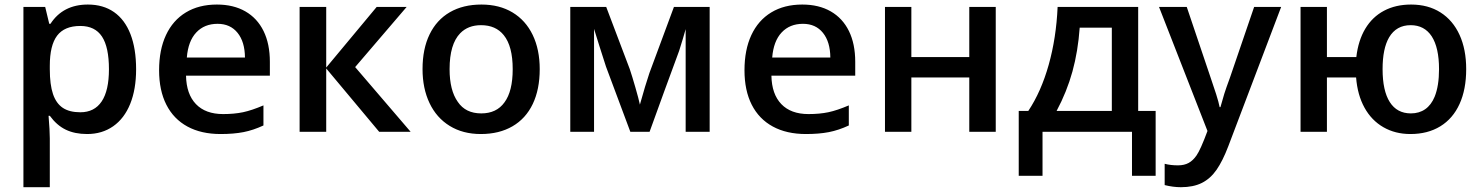

<svg xmlns="http://www.w3.org/2000/svg" viewBox="-20 -571 6424 832"><path d="M81.5 -541H175.8L193.4 -467.8H198.7Q252.9 -551.3 360.8 -551.3Q427.2 -551.3 474.1 -518.6Q521 -485.8 545.4 -422.9Q569.8 -359.9 569.8 -271Q569.8 -184.1 544.2 -120.8Q518.6 -57.6 470.5 -23.9Q422.4 9.8 357.4 9.8Q304.2 9.8 265.1 -9Q226.1 -27.8 195.8 -69.3H190.4Q195.8 -4.9 195.8 28.8V240.2H81.5ZM452.1 -271Q452.1 -366.7 421.9 -412.6Q391.6 -458.5 328.1 -458.5Q259.3 -458.5 227.5 -416.5Q195.8 -374.5 195.8 -286.1V-271Q195.8 -204.1 209.7 -163.3Q223.6 -122.6 252.4 -103.5Q281.2 -84.5 328.1 -84.5Q389.2 -84.5 420.7 -131.6Q452.1 -178.7 452.1 -271Z M669.4 -266.6Q669.4 -355 699.2 -418.9Q729 -482.9 785.4 -517.1Q841.8 -551.3 919.9 -551.3Q991.7 -551.3 1043.2 -521.7Q1094.7 -492.2 1122.1 -436.5Q1149.4 -380.9 1149.4 -303.2V-243.2H786.1Q787.6 -163.1 829.1 -119.9Q870.6 -76.7 946.8 -76.7Q995.1 -76.7 1033.2 -84.7Q1071.3 -92.8 1121.6 -114.3V-27.3Q1077.6 -6.8 1035.2 1.5Q992.7 9.8 936 9.8Q852.1 9.8 792.2 -22.7Q732.4 -55.2 700.9 -117.2Q669.4 -179.2 669.4 -266.6ZM922.9 -467.8Q865.7 -467.8 830.6 -430.4Q795.4 -393.1 789.6 -321.8H1041.5Q1041 -389.6 1009.5 -428.7Q978 -467.8 922.9 -467.8Z M1278.3 -541H1393.6V-278.3L1612.3 -541H1742.2L1519 -280.3L1759.3 0H1623L1393.6 -274.4V0H1278.3Z M1811 -271.5Q1811 -359.4 1841.6 -422.1Q1872.1 -484.9 1929.4 -518.1Q1986.8 -551.3 2066.4 -551.3Q2144 -551.3 2200.9 -517.1Q2257.8 -482.9 2288.3 -419.7Q2318.8 -356.4 2318.8 -271.5Q2318.8 -183.6 2288.6 -120.4Q2258.3 -57.1 2200.7 -23.7Q2143.1 9.8 2063.5 9.8Q1985.8 9.8 1928.7 -25.4Q1871.6 -60.5 1841.3 -124.3Q1811 -188 1811 -271.5ZM2166 -127.4Q2201.7 -175.3 2201.7 -271.5Q2201.7 -370.6 2163.1 -418.5Q2128.4 -461.9 2064.5 -461.9Q2008.3 -461.9 1974.1 -426.8Q1928.2 -379.4 1928.2 -271.5Q1928.2 -179.2 1963.9 -129.4Q1997.6 -79.6 2065.4 -79.6Q2131.8 -79.6 2166 -127.4Z M2451.2 -541H2606.9L2709 -271.5Q2719.2 -241.2 2733.4 -191.9Q2747.6 -142.6 2752.9 -117.7Q2776.9 -203.6 2793.9 -253.9L2900.4 -541H3055.2V0H2951.2V-350.1V-444.8Q2940.9 -407.2 2922.9 -350.6Q2858.9 -177.7 2794.9 0H2711.4L2606 -282.2Q2574.7 -378.9 2554.2 -445.8V-339.8V0H2451.2Z M3206.1 -266.6Q3206.1 -355 3235.8 -418.9Q3265.6 -482.9 3322 -517.1Q3378.4 -551.3 3456.5 -551.3Q3528.3 -551.3 3579.8 -521.7Q3631.3 -492.2 3658.7 -436.5Q3686 -380.9 3686 -303.2V-243.2H3322.8Q3324.2 -163.1 3365.7 -119.9Q3407.2 -76.7 3483.4 -76.7Q3531.7 -76.7 3569.8 -84.7Q3607.9 -92.8 3658.2 -114.3V-27.3Q3614.3 -6.8 3571.8 1.5Q3529.3 9.8 3472.7 9.8Q3388.7 9.8 3328.9 -22.7Q3269 -55.2 3237.5 -117.2Q3206.1 -179.2 3206.1 -266.6ZM3459.5 -467.8Q3402.3 -467.8 3367.2 -430.4Q3332 -393.1 3326.2 -321.8H3578.1Q3577.6 -389.6 3546.1 -428.7Q3514.6 -467.8 3459.5 -467.8Z M3814.9 -541H3929.2V-323.7H4180.2V-541H4294.9V0H4180.2V-235.4H3929.2V0H3814.9Z M4394.5 -90.3H4436Q4491.7 -173.8 4524.4 -290.3Q4557.1 -406.7 4563 -541H4912.1V-90.3H4987.8V190.9H4885.3V0H4497.6V190.9H4394.5ZM4797.9 -90.3V-451.2H4658.7Q4651.4 -348.6 4627.2 -261Q4603 -173.3 4558.6 -90.3Z M5026.9 231V138.7Q5052.2 145.5 5084.5 145.5Q5111.8 145.5 5130.9 135Q5149.9 124.5 5165 102.5Q5182.6 77.1 5212.4 -3.4L5002.4 -541H5122.6L5226.1 -234.4Q5238.8 -198.2 5250 -162.8Q5261.2 -127.4 5265.1 -106.9H5268.6Q5278.3 -142.6 5285.4 -165Q5292.5 -187.5 5310.1 -235.4L5414.6 -541H5531.7L5302.7 62.5Q5278.3 126.5 5251.7 164.8Q5225.1 203.1 5188 221.7Q5150.9 240.2 5097.2 240.2Q5063.5 240.2 5026.9 231Z M5856.4 -235.4H5730V0H5615.7V-541H5730V-323.7H5857.4Q5865.7 -395.5 5896.2 -446.5Q5926.8 -497.6 5977.3 -524.4Q6027.8 -551.3 6094.7 -551.3Q6168.5 -551.3 6222.2 -517.1Q6275.9 -482.9 6304.7 -419.9Q6333.5 -356.9 6333.5 -271.5Q6333.5 -183.6 6304.7 -120.4Q6275.9 -57.1 6221.4 -23.7Q6167 9.8 6091.8 9.8Q6025.9 9.8 5974.6 -19.8Q5923.3 -49.3 5892.8 -104.5Q5862.3 -159.7 5856.4 -235.4ZM6196.8 -151.9Q6215.8 -198.7 6215.8 -271.5Q6215.8 -364.3 6184.1 -413.6Q6152.3 -461.9 6092.8 -461.9Q6030.8 -461.9 5999.5 -409.2Q5971.2 -360.8 5971.2 -271.5Q5971.2 -177.7 6002.4 -128.7Q6033.7 -79.6 6093.8 -79.6Q6129.9 -79.6 6156 -97.9Q6182.1 -116.2 6196.8 -151.9Z"/></svg>

Font: Viking Open Sans Light
Style: Bold
Weight: 600
Foundry: Ascender Corporation
Version: Version 2.001